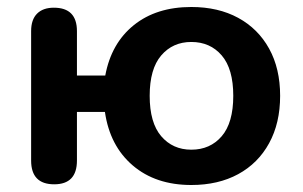

<svg xmlns="http://www.w3.org/2000/svg" viewBox="-20 -519 865 549"><path d="M527 10Q425 10 359.5 -46Q294 -102 280 -199H200V-60Q200 8 135 8Q69 8 69 -60V-430Q69 -463 86 -480Q103 -497 134 -497Q200 -497 200 -430V-303H281Q298 -395 362.5 -447Q427 -499 527 -499Q604 -499 661 -468Q718 -437 749.5 -380Q781 -323 781 -245Q781 -167 749.5 -109.5Q718 -52 661 -21Q604 10 527 10ZM527 -91Q581 -91 614 -129.5Q647 -168 647 -245Q647 -322 614 -360.5Q581 -399 527 -399Q474 -399 441 -360.5Q408 -322 408 -245Q408 -168 441 -129.5Q474 -91 527 -91Z"/></svg>

Font: Chiron GoRound TC SB
Style: Regular
Weight: 500
Designer: Ryoko NISHIZUKA 西塚涼子 (kana, bopomofo & ideographs); Paul D. Hunt (Latin, Greek & Cyrillic); Sandoll Communications 산돌커뮤니
Foundry: Adobe
Version: Version 1.000;hotconv 1.1.1;makeotfexe 2.6.0